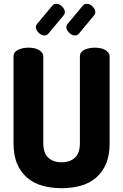

<svg xmlns="http://www.w3.org/2000/svg" viewBox="-20 -981 646 1007"><path d="M399 -684Q399 -709 423 -720Q447 -731 477 -731Q491 -731 505 -728.5Q519 -726 530 -720Q541 -714 548 -705Q555 -696 555 -684V-230Q555 -165 535.5 -120.5Q516 -76 482 -47.5Q448 -19 402 -6.5Q356 6 303 6Q250 6 204 -6.5Q158 -19 124 -47.5Q90 -76 70.5 -120.5Q51 -165 51 -230V-684Q51 -709 75 -720Q99 -731 129 -731Q143 -731 157 -728.5Q171 -726 182 -720Q193 -714 200 -705Q207 -696 207 -684V-230Q207 -179 232.5 -154.5Q258 -130 303 -130Q348 -130 373.5 -154.5Q399 -179 399 -230ZM235 -806Q227 -795 214 -795Q197 -795 182.5 -809.5Q168 -824 168 -839Q168 -848 175 -856L254 -951Q259 -957 264.5 -959Q270 -961 276 -961Q292 -961 306 -946.5Q320 -932 320 -918Q320 -908 314 -901ZM395 -806Q387 -795 374 -795Q357 -795 342.5 -809.5Q328 -824 328 -839Q328 -848 335 -856L414 -951Q419 -957 424.5 -959Q430 -961 436 -961Q452 -961 466 -946.5Q480 -932 480 -918Q480 -908 474 -901Z"/></svg>

Font: AkaAcidDosis
Style: ExtraBold
Weight: 800
Designer: Edgar Tolentino, Pablo Impallari, Igino Marini, Aka-Acid
Foundry: Edgar Tolentino, Pablo Impallari, Igino Marini, Aka-Acid
Version: Version 1.007